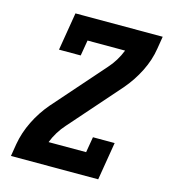

<svg xmlns="http://www.w3.org/2000/svg" viewBox="-109 -825 819 914"><g transform="rotate(15 300.0 -367.5)"><path d="M29 0 39 -61Q49 -119 76.5 -175Q104 -231 145 -279L365 -529Q384 -550 399 -574.5Q414 -599 424 -625H239L226 -548H119L150 -735H580L570 -674Q561 -616 533 -560Q505 -504 464 -456L244 -206Q225 -185 210 -160.5Q195 -136 185 -110H370L383 -187H490L459 0Z"/></g></svg>

Font: Iosevka Curly Slab XBdExObl
Style: Regular
Weight: 800
Width: 7
Italic angle: -9°
Monospace: yes
Designer: Belleve Invis
Foundry: Belleve Invis
Version: Version 11.1.0; ttfautohint (v1.8.3)